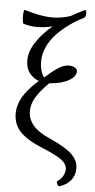

<svg xmlns="http://www.w3.org/2000/svg" viewBox="-59 -745 464 942"><g transform="rotate(5 173.0 -274.0)"><path d="M271 162.1Q265.1 163.1 259.5 151.9Q253.9 140.6 258.8 137.2Q275.4 127 285.2 109.9Q294.9 92.8 294.9 76.2Q294.9 51.8 269.5 32Q244.1 12.2 178.2 -15.1Q98.6 -46.9 62.3 -83.7Q25.9 -120.6 25.9 -175.8Q25.9 -215.3 48.3 -255.4Q70.8 -295.4 125 -344.2Q95.7 -354.5 77.9 -378.9Q60.1 -403.3 60.1 -439Q59.6 -481.9 88.9 -527.8Q118.2 -573.7 168.9 -616.2Q126.5 -606.9 91.8 -606.9Q57.6 -606.9 25.9 -617.2Q22.5 -618.2 20.8 -635.7Q19 -653.3 20.5 -669.9Q22 -686.5 25.9 -685.1Q106.4 -660.2 163.1 -660.2Q208 -660.2 252.9 -674.8Q274.9 -688 319.8 -710Q325.2 -711.9 327.1 -702.6Q330.1 -688 324.2 -676.8Q322.8 -673.8 320.8 -672.9Q282.7 -653.8 249.8 -630.4Q216.8 -606.9 188.7 -577.6Q160.6 -548.3 144.3 -512.7Q127.9 -477.1 127.9 -439.9Q127.9 -415.5 134.3 -394Q140.6 -372.6 149.9 -363.8Q188 -397.5 214.8 -414.8Q241.7 -432.1 264.2 -432.1Q283.7 -432.1 295.4 -425Q307.1 -418 307.1 -407.2Q307.1 -380.9 272 -361.1Q236.8 -341.3 176.8 -336.9Q132.3 -292.5 113.3 -259.3Q94.2 -226.1 94.2 -193.8Q94.2 -114.3 200.2 -68.8Q280.8 -33.2 313.5 -2.2Q346.2 28.8 346.2 67.9Q346.2 102.1 326.4 126.2Q306.6 150.4 271 162.1Z"/></g></svg>

Font: Junicode SmCond Light
Style: Regular
Weight: 300
Width: 4
Designer: Peter S. Baker
Version: Version 2.206